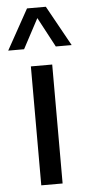

<svg xmlns="http://www.w3.org/2000/svg" viewBox="-87 -841 403 874"><g transform="rotate(-5 114.0 -404.0)"><path d="M65.5 0V-543.5H163V0ZM-31 -624 71 -808H157L259 -624H186.5L114 -760L41.5 -624Z"/></g></svg>

Font: Encode Sans Semi Condensed Medium
Style: Regular
Weight: 500
Width: 4
Designer: Multiple Designers
Foundry: Impallari Type
Version: Version 3.000; ttfautohint (v1.8.3) -l 8 -r 50 -G 200 -x 14 